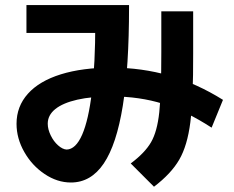

<svg xmlns="http://www.w3.org/2000/svg" viewBox="-20 -710 904 742"><path d="M43.9 -231.6Q43.9 -298.8 87.9 -347.8Q131.8 -396.8 215.2 -422.8Q298.7 -448.7 413 -448.7Q528.8 -448.2 634.8 -417.8Q740.7 -387.3 841.7 -324.1L797.8 -216.7Q698.6 -281 609.3 -309Q520.1 -336.9 413 -337.4Q334.6 -337.4 278.8 -324.8Q223.1 -312.1 193.8 -288.6Q164.5 -265 164.5 -232Q164.5 -210.5 175.9 -187Q187.2 -163.5 204.4 -148.3Q221.6 -133 237.5 -132Q272.8 -133 297.5 -189.5Q322.2 -245.9 335.2 -354.8Q348.2 -463.6 348.2 -618.9L378.2 -582.7H82.2V-690.4H478.7V-682Q478.7 -451.1 454.6 -301.4Q430.5 -151.7 381 -78.2Q331.4 -4.7 254.1 -4.7Q201.1 -4.7 152.4 -37.5Q103.6 -70.2 73.8 -122.7Q43.9 -175.2 43.9 -231.6ZM603.4 -508.3V-666.1H726.5V-501.9Q727.1 -328.1 715.6 -237.5Q704.1 -147 672.7 -92.9Q641.3 -38.7 575.1 11.6L485.2 -78.3Q540.2 -119.5 563.8 -160.5Q587.5 -201.4 595.5 -275.9Q603.4 -350.3 603.4 -508.3Z"/></svg>

Font: Pretendard GOV Variable
Style: Regular
Weight: 400
Designer: Base glyphs from Inter by Rasmus Andersson; Hangul glyphs from Noto Sans CJK(Source Han Sans) by Jang Soo-young and Kang
Foundry: Kil Hyung-jin
Version: Version 1.307;Glyphs 3.2 (3192)